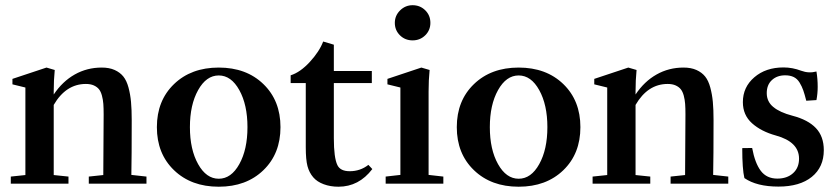

<svg xmlns="http://www.w3.org/2000/svg" viewBox="-20 -706 3227 738"><path d="M21.5 0V-27.3L77.6 -33.2V-369.6L27.8 -381.8V-402.8L158.7 -446.3L190.4 -437Q186.5 -397.9 186.5 -354.5V-342.8Q220.2 -393.1 267.3 -419.7Q314.5 -446.3 371.1 -446.3Q399.9 -446.3 420.7 -437Q441.4 -427.7 454.1 -411.9Q466.8 -396 473.9 -369.6Q481 -343.3 483.6 -314.2Q486.3 -285.2 486.3 -244.1Q486.3 -102.1 484.9 -33.7L543 -27.3V0H321.3V-27.3L377 -33.2Q378.4 -260.3 378.4 -266.6Q378.4 -290.5 377.2 -306.6Q376 -322.8 371.8 -338.4Q367.7 -354 360.4 -363Q353 -372.1 340.6 -377.7Q328.1 -383.3 310.1 -383.3Q233.4 -383.3 186.5 -302.7V-33.2L243.2 -27.3V0Z M992.4 -51.8Q926.8 11.7 820.8 11.7Q714.8 11.7 648.9 -51.8Q583 -115.2 583 -217.3Q583 -319.3 648.9 -382.8Q714.8 -446.3 820.8 -446.3Q926.8 -446.3 992.4 -382.8Q1058.1 -319.3 1058.1 -217.3Q1058.1 -115.2 992.4 -51.8ZM741.5 -75.2Q772.9 -19 820.8 -19Q868.7 -19 899.9 -75.2Q931.2 -131.3 931.2 -217.3Q931.2 -303.2 899.9 -359.6Q868.7 -416 820.8 -416Q772.9 -416 741.5 -359.6Q710 -303.2 710 -217.3Q710 -131.3 741.5 -75.2Z M1280.8 11.7Q1250 11.7 1224.4 2.2Q1198.7 -7.3 1184.1 -24.4Q1168.5 -42.5 1161.9 -67.4Q1155.3 -92.3 1155.3 -140.1V-386.7H1097.2V-416.5Q1134.3 -428.2 1170.9 -468Q1207.5 -507.8 1222.2 -546.4L1263.2 -534.2V-433.1H1409.2V-386.7H1263.2V-174.3Q1263.2 -99.6 1276.9 -71.3Q1288.1 -47.9 1324.2 -47.9Q1364.7 -47.9 1396 -72.3L1411.1 -56.2Q1359.4 11.7 1280.8 11.7Z M1497.6 -618.2Q1497.6 -646 1517.8 -666Q1538.1 -686 1565.9 -686Q1594.7 -686 1614.5 -666.5Q1634.3 -647 1634.3 -618.2Q1634.3 -589.8 1614.5 -570.3Q1594.7 -550.8 1565.9 -550.8Q1537.1 -550.8 1517.3 -570.3Q1497.6 -589.8 1497.6 -618.2ZM1462.4 0V-27.3L1519 -33.7V-369.6L1469.2 -381.8V-402.8L1599.6 -446.3L1631.3 -437Q1627.4 -397.9 1627.4 -354.5V-33.7L1684.1 -27.3V0Z M2145.3 -51.8Q2079.6 11.7 1973.6 11.7Q1867.7 11.7 1801.8 -51.8Q1735.8 -115.2 1735.8 -217.3Q1735.8 -319.3 1801.8 -382.8Q1867.7 -446.3 1973.6 -446.3Q2079.6 -446.3 2145.3 -382.8Q2210.9 -319.3 2210.9 -217.3Q2210.9 -115.2 2145.3 -51.8ZM1894.3 -75.2Q1925.8 -19 1973.6 -19Q2021.5 -19 2052.7 -75.2Q2084 -131.3 2084 -217.3Q2084 -303.2 2052.7 -359.6Q2021.5 -416 1973.6 -416Q1925.8 -416 1894.3 -359.6Q1862.8 -303.2 1862.8 -217.3Q1862.8 -131.3 1894.3 -75.2Z M2257.8 0V-27.3L2314 -33.2V-369.6L2264.2 -381.8V-402.8L2395 -446.3L2426.8 -437Q2422.9 -397.9 2422.9 -354.5V-342.8Q2456.5 -393.1 2503.7 -419.7Q2550.8 -446.3 2607.4 -446.3Q2636.2 -446.3 2657 -437Q2677.7 -427.7 2690.4 -411.9Q2703.1 -396 2710.2 -369.6Q2717.3 -343.3 2720 -314.2Q2722.7 -285.2 2722.7 -244.1Q2722.7 -102.1 2721.2 -33.7L2779.3 -27.3V0H2557.6V-27.3L2613.3 -33.2Q2614.7 -260.3 2614.7 -266.6Q2614.7 -290.5 2613.5 -306.6Q2612.3 -322.8 2608.2 -338.4Q2604 -354 2596.7 -363Q2589.4 -372.1 2576.9 -377.7Q2564.5 -383.3 2546.4 -383.3Q2469.7 -383.3 2422.9 -302.7V-33.2L2479.5 -27.3V0Z M2972.2 11.2Q2888.7 11.2 2841.3 -21.5Q2833 -55.7 2833 -136.7L2871.1 -137.2Q2881.8 -79.1 2904.3 -49.3Q2926.8 -19.5 2967.8 -19.5Q3005.4 -19.5 3028.3 -40.3Q3051.3 -61 3051.3 -96.2Q3051.3 -160.6 2962.4 -185.1Q2905.8 -200.7 2870.6 -232.2Q2835.4 -263.7 2835.4 -313.5Q2835.4 -371.1 2879.4 -408.9Q2923.3 -446.8 2991.7 -446.8Q3025.9 -446.8 3059.6 -434.1Q3088.9 -423.3 3118.2 -431.2Q3123 -403.3 3123 -372.1Q3123 -346.7 3118.2 -321.3L3079.1 -318.8Q3072.8 -343.8 3067.6 -358.6Q3062.5 -373.5 3053.5 -388.4Q3044.4 -403.3 3030.8 -409.9Q3017.1 -416.5 2998 -416.5Q2966.8 -416.5 2947 -398.2Q2927.2 -379.9 2927.2 -348.1Q2927.2 -315.4 2952.4 -294.7Q2977.5 -273.9 3025.9 -261.2Q3085.9 -245.6 3116.2 -213.6Q3146.5 -181.6 3146.5 -128.9Q3146.5 -63.5 3100.3 -26.1Q3054.2 11.2 2972.2 11.2Z"/></svg>

Font: Elstob SemiBold
Style: Regular
Weight: 600
Designer: Peter S. Baker
Version: Version 1.015